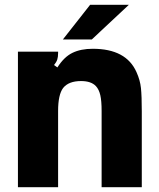

<svg xmlns="http://www.w3.org/2000/svg" viewBox="-20 -783 664 803"><path d="M55 0V-567H223V-561Q223 -545 219.5 -534Q216 -523 206 -511L220 -501Q248 -545 283 -562Q318 -579 368 -579Q508 -579 551 -481Q566 -448 569.5 -414.5Q573 -381 573 -317V0H405V-319Q405 -361 399.5 -385Q394 -409 381 -423Q361 -444 319 -444Q267 -444 244 -415Q223 -387 223 -319V0ZM364 -618H243L357 -763H519Z"/></svg>

Font: Open Sauce Sans Black
Style: Regular
Weight: 900
Designer: Alfredo Marco Pradil
Foundry: Creative Sauce Fz LLC
Version: Version 1.477